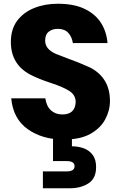

<svg xmlns="http://www.w3.org/2000/svg" viewBox="-20 -738 643 1025"><path d="M38 0ZM38 0ZM320 7Q206 7 128 -48.5Q50 -104 40 -213H222Q228 -171 252 -149Q276 -127 313 -127Q381 -127 384 -193Q384 -230 351.5 -251.5Q319 -273 250.5 -295.5Q182 -318 139 -341Q38 -396 38 -514Q38 -582 71.5 -627Q105 -672 162 -695Q219 -718 288 -718Q375 -718 432 -690.5Q489 -663 519 -616Q549 -569 554 -508H369Q364 -541 344.5 -562.5Q325 -584 288 -584Q260 -584 240.5 -569Q221 -554 221 -521Q221 -475 279 -450L336 -428Q401 -405 462 -377Q567 -322 567 -199Q567 -148 541.5 -100.5Q516 -53 462 -23Q408 7 320 7ZM354 267H209V177H336Q378 177 378 149Q378 122 336 122H263V-7H364V43Q397 43 426.5 53.5Q456 64 474.5 88.5Q493 113 493 154Q493 215 452 241Q411 267 354 267Z"/></svg>

Font: Ulagadi Sans
Style: Bold
Weight: 700
Designer: Ninad Kale (Devanagari), Jonny Pinhorn (Latin)
Foundry: Indian Type Foundry
Version: Version 3.01;March 29, 2020;FontCreator 12.0.0.2522 64-bit; 